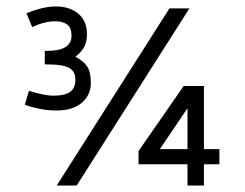

<svg xmlns="http://www.w3.org/2000/svg" viewBox="-20 -576 761 596"><path d="M62 -535 80 -492Q119 -510 151 -510Q175 -510 188.5 -500Q202 -490 202 -465Q202 -418 126 -418H119V-376H130Q174 -376 194 -365.5Q214 -355 214 -329Q214 -303 198 -291Q182 -279 145 -279Q119 -279 70 -294L57 -251Q75 -244 101.5 -238.5Q128 -233 155 -233Q206 -233 234 -257Q262 -281 262 -318Q262 -352 251 -369Q240 -386 214 -400Q234 -415 242 -431.5Q250 -448 250 -469Q250 -511 223 -533.5Q196 -556 153 -556Q115 -556 62 -535ZM218 0 568 -550H506L156 0ZM410 -107V-66H562V0H613V-66H661V-113H613V-309H550ZM562 -240V-113H476Z"/></svg>

Font: Cambay Devanagari
Style: Regular
Weight: 400
Designer: Pooja Saxena
Foundry: Pooja Saxena
Version: Version 1.180;PS 001.180;hotconv 1.0.70;makeotf.lib2.5.58329